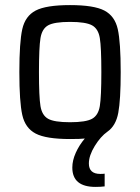

<svg xmlns="http://www.w3.org/2000/svg" viewBox="-20 -538 550 754"><path d="M454 -255Q454 -146 444.5 -95Q435 -44 402 -21Q375 -2 352 35.5Q329 73 329 104Q329 145 374 145Q386 145 391 144V194Q375 196 355 196Q264 196 264 120Q264 92 277.5 62Q291 32 313 6Q296 8 255 8Q161 8 120 -13.5Q79 -35 67.5 -86.5Q56 -138 56 -255Q56 -372 67.5 -423.5Q79 -475 120 -496.5Q161 -518 255 -518Q349 -518 390 -496.5Q431 -475 442.5 -423.5Q454 -372 454 -255ZM378 -255Q378 -352 372 -388.5Q366 -425 341.5 -438.5Q317 -452 255 -452Q193 -452 169 -438.5Q145 -425 139 -388.5Q133 -352 133 -255Q133 -157 139 -121Q145 -85 169 -71.5Q193 -58 255 -58Q317 -58 341.5 -71.5Q366 -85 372 -121.5Q378 -158 378 -255Z"/></svg>

Font: Assailand
Style: Regular
Weight: 400
Designer: Hector Gatti with collaboration of the Omnibus-Type team
Foundry: Omnibus-Type
Version: Version 0.072;October 19, 2019;FontCreator 12.0.0.2547 64-bi